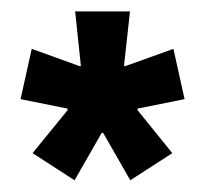

<svg xmlns="http://www.w3.org/2000/svg" viewBox="-20 -659 359 336"><path d="M110.5 -343.5 37 -391 98.5 -466.5 98 -469 16 -485.5 35.5 -573.5 120 -543 121.5 -544 111.5 -639H207.5L197 -544L198.5 -543L283.5 -573.5L303 -485.5L221 -469L220.5 -466.5L281.5 -391L208 -343.5L160.5 -426.5H158Z"/></svg>

Font: Anek Tamil Condensed SemiBold
Style: Regular
Weight: 600
Width: 3
Designer: Aadarsh Rajan (Tamil), Yesha Goshar (Latin)
Foundry: Ek Type
Version: Version 1.003